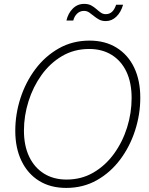

<svg xmlns="http://www.w3.org/2000/svg" viewBox="-20 -944 757 975"><path d="M316.4 10.3Q236.3 10.3 178.5 -25.6Q120.6 -61.5 89.1 -127Q57.6 -192.4 57.6 -279.3Q57.6 -364.3 84 -445.8Q110.4 -527.3 159.9 -593.3Q209.5 -659.2 279.1 -698.5Q348.6 -737.8 434.6 -737.8Q514.2 -737.8 572.3 -701.7Q630.4 -665.5 661.4 -600.6Q692.4 -535.6 692.4 -447.8Q692.4 -363.3 666 -281.5Q639.6 -199.7 590.3 -133.8Q541 -67.9 471.7 -28.8Q402.3 10.3 316.4 10.3ZM317.9 -32.2Q394 -32.2 455.1 -68.1Q516.1 -104 559.3 -163.8Q602.5 -223.6 625.5 -297.1Q648.4 -370.6 648.4 -446.3Q648.4 -523.9 622.1 -579.6Q595.7 -635.3 547.1 -665.3Q498.5 -695.3 433.1 -695.3Q356.4 -695.3 295.4 -659.4Q234.4 -623.5 191.2 -563.5Q147.9 -503.4 124.8 -429.7Q101.6 -356 101.6 -280.8Q101.6 -204.1 128.2 -148.4Q154.8 -92.8 203.4 -62.5Q252 -32.2 317.9 -32.2ZM517.1 -836.9Q497.6 -836.9 483.2 -844.7Q468.8 -852.5 456.5 -862.8Q444.3 -873 432.6 -880.9Q420.9 -888.7 406.7 -888.7Q386.2 -888.7 371.8 -875Q357.4 -861.3 352.1 -839.8H317.4Q325.7 -876.5 349.6 -900.4Q373.5 -924.3 407.2 -924.3Q428.7 -924.3 443.4 -916.3Q458 -908.2 469.5 -897.9Q481 -887.7 491.9 -879.9Q502.9 -872.1 517.1 -872.1Q535.2 -872.1 548.1 -883.3Q561 -894.5 569.8 -919.9H605Q594.2 -881.8 570.8 -859.4Q547.4 -836.9 517.1 -836.9Z"/></svg>

Font: Inter 28pt ExtraLight
Style: Italic
Weight: 250
Italic angle: -9.3988°
Designer: Rasmus Andersson
Foundry: rsms
Version: Version 4.001;git-66647c0bb